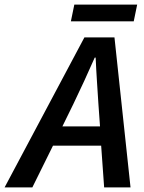

<svg xmlns="http://www.w3.org/2000/svg" viewBox="-77 -817 628 837"><path d="M243 -364C276 -432 305 -496 336 -566H340C343 -495 348 -430 352 -364L359 -266H195ZM-57 0H64L154 -182H364L377 0H492L422 -654H291ZM232 -724H506L521 -797H247Z"/></svg>

Font: Source Sans Pro Semibold
Style: Italic
Weight: 600
Italic angle: -11°
Designer: Paul D. Hunt
Foundry: Adobe Systems Incorporated
Version: Version 3.006;hotconv 1.0.111;makeotfexe 2.5.65597